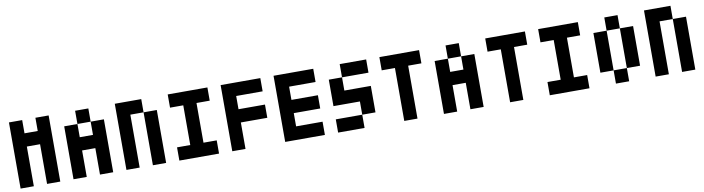

<svg xmlns="http://www.w3.org/2000/svg" viewBox="-29 -1319 7166 1954"><g transform="rotate(-10 3554.5 -342.0)"><path d="M68.4 -683.6H205.1V-546.9H341.8V-683.6H478.5V0H341.8V-410.2H205.1V0H68.4Z M888.7 -546.9H752V-683.6H888.7ZM615.2 -546.9H752V-410.2H888.7V-546.9H1025.4V0H888.7V-273.4H752V0H615.2Z M1435.5 -683.6V-546.9H1298.8V0H1162.1V-683.6ZM1435.5 -546.9H1572.3V0H1435.5Z M1845.7 -546.9H1709V-683.6H2119.1V-546.9H1982.4V-136.7H2119.1V0H1709V-136.7H1845.7Z M2666 -683.6V-546.9H2392.6V-410.2H2666V-273.4H2392.6V0H2255.9V-683.6Z M3212.9 -683.6V-546.9H2939.5V-410.2H3212.9V-273.4H2939.5V-136.7H3212.9V0H2802.7V-683.6Z M3486.3 -546.9V-683.6H3759.8V-546.9ZM3349.6 0V-136.7H3623V0ZM3349.6 -546.9H3486.3V-410.2H3759.8V-136.7H3623V-273.4H3349.6Z M4033.2 -546.9H3896.5V-683.6H4306.6V-546.9H4169.9V0H4033.2Z M4716.8 -546.9H4580.1V-683.6H4716.8ZM4443.4 -546.9H4580.1V-410.2H4716.8V-546.9H4853.5V0H4716.8V-273.4H4580.1V0H4443.4Z M5127 -546.9H4990.2V-683.6H5400.4V-546.9H5263.7V0H5127Z M5673.8 -546.9H5537.1V-683.6H5947.3V-546.9H5810.5V-136.7H5947.3V0H5537.1V-136.7H5673.8Z M6357.4 -546.9H6220.7V-683.6H6357.4ZM6357.4 0H6220.7V-136.7H6357.4ZM6357.4 -546.9H6494.1V-136.7H6357.4ZM6084 -546.9H6220.7V-136.7H6084Z M6904.3 -683.6V-546.9H6767.6V0H6630.9V-683.6ZM6904.3 -546.9H7041V0H6904.3Z"/></g></svg>

Font: DatCub
Style: Bold
Weight: 700
Designer: GGBot
Version: 1.00